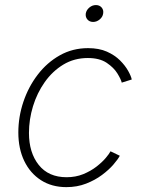

<svg xmlns="http://www.w3.org/2000/svg" viewBox="-20 -748 586 777"><path d="M248.5 9.3Q189.5 9.3 145.8 -18.8Q102.1 -46.9 78.1 -96.7Q54.2 -146.5 54.2 -211.9Q54.2 -275.4 74.7 -336.2Q95.2 -397 132.8 -446Q170.4 -495.1 222.2 -524.2Q273.9 -553.2 336.4 -553.2Q380.4 -553.2 412.4 -539.1Q444.3 -524.9 465.6 -503.7Q486.8 -482.4 498.5 -461.4Q510.3 -440.4 513.2 -426.3L472.7 -413.6Q469.7 -426.8 455.3 -450.4Q440.9 -474.1 411.9 -493.7Q382.8 -513.2 335.4 -513.2Q280.3 -513.2 236.3 -486.6Q192.4 -460 161.1 -415.8Q129.9 -371.6 113.5 -317.9Q97.2 -264.2 97.2 -210Q97.2 -130.4 136.7 -80.6Q176.3 -30.8 249.5 -30.8Q286.1 -30.8 316.7 -43.2Q347.2 -55.7 370.4 -73.7Q393.6 -91.8 408 -108.9Q422.4 -126 427.2 -135.7L464.8 -117.7Q457.5 -103.5 439.2 -82.3Q420.9 -61 392.8 -40Q364.7 -19 328.4 -4.9Q292 9.3 248.5 9.3ZM356.9 -659.2Q342.3 -659.2 333.7 -669.2Q325.2 -679.2 327.1 -693.4Q329.6 -707.5 341.6 -717.5Q353.5 -727.5 368.2 -727.5Q382.8 -727.5 391.4 -717.5Q399.9 -707.5 397.5 -693.4Q395.5 -679.2 383.3 -669.2Q371.1 -659.2 356.9 -659.2Z"/></svg>

Font: Inter Extra Light
Style: Italic
Weight: 200
Italic angle: -9.39999°
Designer: Rasmus Andersson
Foundry: rsms
Version: Version 4.000;git-3c8e0fc